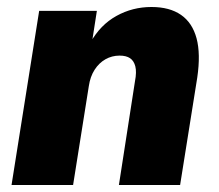

<svg xmlns="http://www.w3.org/2000/svg" viewBox="-20 -529 626 549"><path d="M13 0 92 -498H257L243 -408H239Q267 -458 313 -483.5Q359 -509 413 -509Q465 -509 497.5 -486.5Q530 -464 542 -419.5Q554 -375 544 -307L495 0H320L366 -297Q371 -323 367 -339Q363 -355 352 -362.5Q341 -370 322 -370Q300 -370 281.5 -359.5Q263 -349 250.5 -329.5Q238 -310 234 -283L189 0Z"/></svg>

Font: Nunito Sans 10pt SemiCondensed Black
Style: Italic
Weight: 900
Width: 4
Italic angle: -9°
Designer: Vernon Adams
Foundry: Vernon Adams
Version: Version 3.101;gftools[0.9.27]